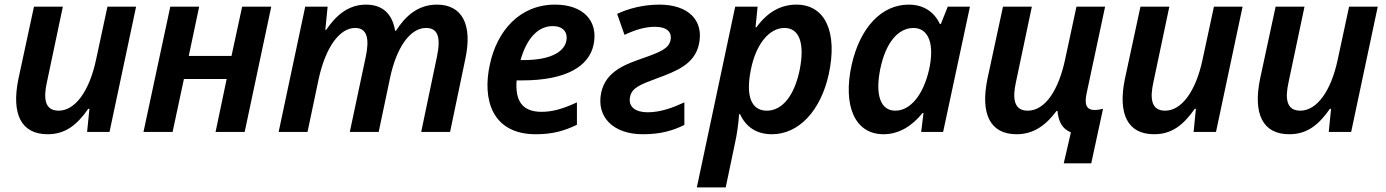

<svg xmlns="http://www.w3.org/2000/svg" viewBox="-20 -571 5999 831"><path d="M186 10C263 10 313 -30 362 -100H367L357 0H454L569 -542H445L396 -314C367 -176 305 -92 234 -92C172 -92 168 -147 183 -215L252 -542H127L60 -231C28 -77 72 10 186 10Z M601 0H727L776 -229H961L913 0H1039L1154 -542H1028L982 -329H797L842 -542H717Z M1186 0H1311L1359 -228C1389 -367 1450 -450 1517 -450C1571 -450 1579 -400 1563 -325L1494 0H1619L1668 -233C1696 -366 1755 -450 1824 -450C1875 -450 1889 -410 1871 -325L1803 0H1928L1994 -316C2026 -465 1980 -551 1871 -551C1789 -551 1734 -501 1694 -438H1690C1678 -512 1635 -551 1564 -551C1485 -551 1432 -501 1392 -442H1388L1398 -542H1301Z M2299 10C2373 10 2423 -5 2477 -31V-128C2417 -100 2371 -87 2324 -87C2241 -87 2209 -134 2216 -223H2239C2431 -223 2529 -284 2549 -377C2571 -482 2503 -551 2382 -551C2228 -551 2130 -435 2100 -291C2067 -141 2109 10 2299 10ZM2372 -458C2424 -458 2438 -424 2431 -393C2420 -342 2354 -311 2248 -311H2233C2261 -410 2312 -458 2372 -458Z M2762 10C2839 10 2890 -5 2942 -30V-128C2895 -106 2840 -85 2783 -85C2730 -85 2698 -109 2707 -152C2715 -192 2754 -206 2821 -231C2908 -263 2986 -293 3005 -379C3028 -484 2958 -551 2834 -551C2764 -551 2700 -534 2651 -511L2683 -420C2727 -441 2770 -455 2815 -455C2863 -455 2890 -435 2882 -396C2874 -362 2842 -347 2765 -320C2687 -293 2602 -263 2582 -170C2560 -63 2636 10 2762 10Z M2996 240H3121L3161 49C3170 9 3176 -35 3179 -77H3183C3209 -20 3256 10 3321 10C3437 10 3532 -91 3567 -250C3606 -430 3553 -551 3427 -551C3363 -551 3304 -522 3254 -453H3250L3259 -542H3162ZM3299 -92C3230 -92 3207 -158 3230 -270C3252 -381 3310 -450 3375 -450C3440 -450 3464 -383 3441 -268C3418 -157 3366 -92 3299 -92Z M3804 10C3872 10 3929 -27 3973 -82H3977L3967 0H4062L4178 -542H4082L4052 -467H4048C4024 -518 3979 -551 3913 -551C3795 -551 3702 -451 3666 -290C3627 -113 3680 10 3804 10ZM3855 -92C3791 -92 3767 -160 3790 -273C3813 -384 3865 -449 3933 -450C3999 -450 4026 -381 4001 -269C3976 -160 3920 -92 3855 -92Z M4584 136H4703L4754 -100C4741 -97 4730 -95 4717 -95C4681 -95 4673 -121 4683 -167L4763 -542H4639L4590 -314C4563 -186 4506 -92 4428 -92C4367 -92 4362 -147 4377 -215L4446 -542H4321L4254 -231C4222 -77 4266 10 4380 10C4456 10 4508 -31 4553 -91H4557C4561 -44 4578 -13 4615 2Z M4975 10C5052 10 5102 -30 5151 -100H5156L5146 0H5243L5358 -542H5234L5185 -314C5156 -176 5094 -92 5023 -92C4961 -92 4957 -147 4972 -215L5041 -542H4916L4849 -231C4817 -77 4861 10 4975 10Z M5560 10C5637 10 5687 -30 5736 -100H5741L5731 0H5828L5943 -542H5819L5770 -314C5741 -176 5679 -92 5608 -92C5546 -92 5542 -147 5557 -215L5626 -542H5501L5434 -231C5402 -77 5446 10 5560 10Z"/></svg>

Font: Noto Sans SemiBold
Style: Italic
Weight: 600
Italic angle: -12°
Designer: Monotype Design Team
Foundry: Monotype Imaging Inc.
Version: Version 2.013